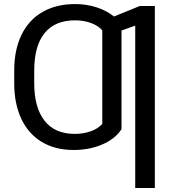

<svg xmlns="http://www.w3.org/2000/svg" viewBox="-20 -737 869 956"><path d="M346.7 9.8Q254.4 9.8 187.7 -30.5Q121.1 -70.8 85.9 -145.8Q50.8 -220.7 50.8 -322.3V-385.7Q50.8 -488.8 86.9 -563.2Q123 -637.7 191.4 -677.2Q259.8 -716.8 354.5 -716.8Q410.6 -716.8 461.2 -700.4Q511.7 -684.1 547.4 -654.8L675.8 -707H751V199.2H653.3V-609.4L585 -585V-93.8Q553.7 -45.4 489.5 -17.8Q425.3 9.8 346.7 9.8ZM352.5 -70.3Q394.5 -70.3 430.9 -83Q467.3 -95.7 489.3 -120.1V-585.9Q468.8 -609.4 432.9 -622.6Q397 -635.7 353.5 -635.7Q253.4 -635.7 201.9 -572Q150.4 -508.3 150.4 -385.7V-322.3Q150.4 -201.7 201.7 -136Q252.9 -70.3 352.5 -70.3Z"/></svg>

Font: Pretendard Std
Style: Regular
Weight: 400
Designer: Base glyphs from Inter by Rasmus Andersson; Hangeul glyphs from Noto Sans CJK(Source Han Sans) by Jang Soo-young and Kan
Foundry: Kil Hyung-jin
Version: Version 1.309